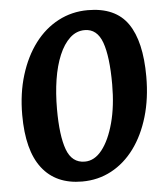

<svg xmlns="http://www.w3.org/2000/svg" viewBox="-52 -742 683 803"><g transform="rotate(-5 290.0 -340.0)"><path d="M261 16Q151 16 93 -59Q35 -134 35 -283Q35 -374 58.5 -450Q82 -526 123.5 -581Q165 -636 222 -666Q279 -696 346 -696Q462 -696 514 -621Q566 -546 566 -398Q566 -306 543.5 -230Q521 -154 480.5 -99Q440 -44 384 -14Q328 16 261 16ZM326 -614Q291 -614 264 -589Q237 -564 218.5 -520Q200 -476 191 -418.5Q182 -361 182 -295Q182 -183 203.5 -124.5Q225 -66 279 -66Q320 -66 351.5 -106Q383 -146 402 -216.5Q421 -287 421 -378Q421 -495 399.5 -554.5Q378 -614 326 -614Z"/></g></svg>

Font: Alkatra Medium
Style: Regular
Weight: 500
Designer: Suman Bhandary
Version: Version 1.100;gftools[0.9.22]